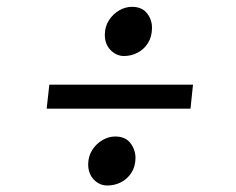

<svg xmlns="http://www.w3.org/2000/svg" viewBox="-20 -598 709 576"><path d="M128 -344H559L551.5 -272H120ZM244.5 -105.5Q245 -130 257 -148.5Q269 -167 287.5 -177.8Q306 -188.5 325.5 -188.5Q356 -188.5 371.2 -168.8Q386.5 -149 386.5 -123.5Q386 -97.5 373.8 -79Q361.5 -60.5 342.5 -51Q323.5 -41.5 302 -41.5Q278.5 -41.5 261.5 -59.2Q244.5 -77 244.5 -105.5ZM352 -430Q329 -430 311.5 -448Q294 -466 294.5 -495Q295 -519 307 -537.5Q319 -556 337.5 -566.8Q356 -577.5 376 -577.5Q406 -577.5 421.2 -558Q436.5 -538.5 436 -513Q435.5 -487 423.5 -468.2Q411.5 -449.5 392.5 -439.8Q373.5 -430 352 -430Z"/></svg>

Font: Merriweather 60pt
Style: Bold Italic
Weight: 700
Italic angle: -7.8°
Version: Version 2.101